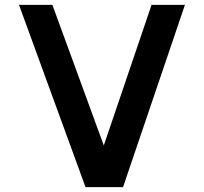

<svg xmlns="http://www.w3.org/2000/svg" viewBox="-20 -755 836 788"><path d="M485 13H331L58 -735H195L406 -158L602 -735H739Z"/></svg>

Font: SUITE ExtraBold
Style: Regular
Weight: 800
Designer: Sun
Foundry: Sun
Version: Version 2.040